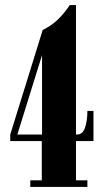

<svg xmlns="http://www.w3.org/2000/svg" viewBox="-20 -738 416 758"><path d="M99.5 0V-26H145V-181H20.5V-207L148.5 -619.5Q183 -636.5 208.5 -661Q234 -685.5 255.5 -718H280V-207H285.5Q306.5 -207 315.8 -234.5Q325 -262 325 -300H349V-181H280V-26H325V0ZM146 -207V-520.5L48.5 -207Z"/></svg>

Font: Imbue 50pt ExtraBold
Style: Regular
Weight: 800
Designer: Tyler Finck
Foundry: Etcetera Type Company
Version: Version 1.102; ttfautohint (v1.8.3)